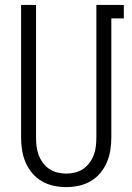

<svg xmlns="http://www.w3.org/2000/svg" viewBox="-20 -755 540 783"><path d="M250 8Q224 8 198.5 2.5Q173 -3 150.5 -16Q128 -29 111 -49.5Q94 -70 84 -93.5Q74 -117 70 -143Q66 -169 66 -195V-735H127V-195Q127 -177 129 -159Q131 -141 137.5 -123.5Q144 -106 155 -91Q166 -76 181 -66Q196 -56 214 -51.5Q232 -47 250 -47Q268 -47 286 -51.5Q304 -56 319 -66Q334 -76 345 -91Q356 -106 362.5 -123.5Q369 -141 371 -159Q373 -177 373 -195V-735H485V-680H434V-195Q434 -169 430 -143Q426 -117 416 -93.5Q406 -70 389 -49.5Q372 -29 349.5 -16Q327 -3 301.5 2.5Q276 8 250 8Z"/></svg>

Font: Iosevka Term Curly Light
Style: Regular
Weight: 300
Designer: Belleve Invis
Foundry: Belleve Invis
Version: Version 32.3.0